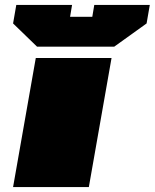

<svg xmlns="http://www.w3.org/2000/svg" viewBox="-20 -758 627 778"><path d="M130 -569 33 -663 46 -738H272L264 -690H354L362 -738H587L574 -663L443 -569ZM33 0 125 -523H432L340 0Z"/></svg>

Font: Tomorrow Black
Style: Italic
Weight: 900
Italic angle: -10°
Designer: Tony de Marco, Monica Rizzolli
Foundry: Just in Type
Version: Version 2.002